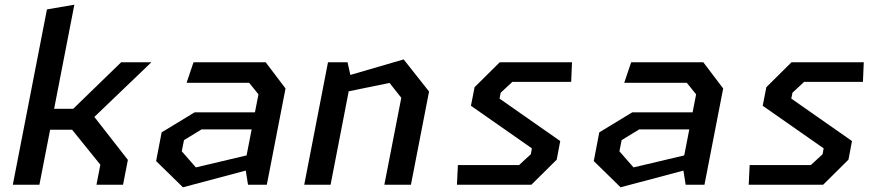

<svg xmlns="http://www.w3.org/2000/svg" viewBox="-20 -785 3760 816"><path d="M390 0H503L523.5 -105.5L381 -288L623.5 -520.5H495L291 -322.5H210L296 -765L179.5 -745L34.5 0H147.5L193 -233.5H286.5L406.5 -85Z M1034 0H1114L1193.5 -409L1109 -520.5H802.5L773 -433H1039L1078.5 -384L1063.5 -307.5H807L667 -222.5L643.5 -100.5L757.5 11L1024.5 -60ZM752.5 -142 762 -189.5 836.5 -235H1049.5L1028 -124.5L812.5 -73.5Z M1613.5 0H1726.5L1803.5 -396L1695.5 -532.5L1469 -466.5L1457 -520.5H1374L1273 0H1385L1462 -397L1635.5 -432.5L1685.5 -369.5Z M1922 0H2238.5L2346 -106.5L2361 -185.5L2103 -366L2108 -391L2157.5 -437H2407.5L2411 -520.5H2104L1997 -414.5L1981.5 -335.5L2240.5 -154.5L2236 -129.5L2186 -83.5H1926Z M2894 0H2974L3053.5 -409L2969 -520.5H2662.5L2633 -433H2899L2938.5 -384L2923.5 -307.5H2667L2527 -222.5L2503.5 -100.5L2617.5 11L2884.5 -60ZM2612.5 -142 2622 -189.5 2696.5 -235H2909.5L2888 -124.5L2672.5 -73.5Z M3162 0H3478.5L3586 -106.5L3601 -185.5L3343 -366L3348 -391L3397.5 -437H3647.5L3651 -520.5H3344L3237 -414.5L3221.5 -335.5L3480.5 -154.5L3476 -129.5L3426 -83.5H3166Z"/></svg>

Font: Monaspace Krypton Medium
Style: Italic
Weight: 500
Italic angle: -11°
Designer: Riley Cran & the Lettermatic Team
Foundry: Lettermatic
Version: Version 1.101 (Monaspace Krypton)